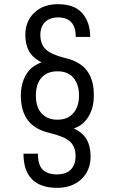

<svg xmlns="http://www.w3.org/2000/svg" viewBox="-20 -734 551 922"><path d="M133.8 127Q92.8 85.9 92.8 3.9H162.1Q162.1 57.6 184.6 80.1Q208 103.5 252.9 103.5Q296.9 103.5 319.3 81.1Q342.8 57.6 342.8 15.6Q342.8 -30.3 315.4 -54.7Q288.1 -79.1 217.8 -95.7Q146.5 -112.3 113.3 -157.2Q80.1 -202.1 80.1 -275.4Q80.1 -333 105.5 -376Q118.2 -397.5 136.7 -411.6Q155.3 -425.8 179.7 -434.6Q158.2 -445.3 143.6 -458.5Q128.9 -471.7 120.1 -487.3Q101.6 -519.5 101.6 -566.4Q101.6 -631.8 144.5 -672.9Q187.5 -713.9 257.8 -713.9Q335.9 -713.9 374 -671.9Q413.1 -627.9 413.1 -556.6H343.8Q343.8 -650.4 258.8 -650.4Q218.8 -650.4 196.3 -627.9Q173.8 -605.5 173.8 -566.4Q173.8 -521.5 200.2 -496.6Q226.6 -471.7 293.9 -455.1Q365.2 -438.5 398.4 -393.6Q430.7 -350.6 430.7 -275.4Q430.7 -217.8 405.3 -174.8Q379.9 -131.8 334 -117.2Q376 -98.6 395.5 -65.4Q415 -32.2 415 17.6Q415 85 370.1 127Q326.2 168 253.9 168Q174.8 168 133.8 127ZM331.1 -189.5Q359.4 -220.7 359.4 -275.4Q359.4 -329.1 332 -361.3Q305.7 -391.6 255.9 -391.6Q207 -391.6 179.7 -361.3Q152.3 -331.1 152.3 -275.4Q152.3 -219.7 179.7 -189.5Q207 -159.2 255.9 -159.2Q303.7 -159.2 331.1 -189.5Z"/></svg>

Font: Dinish
Style: Regular
Weight: 400
Designer: Bert Driehuis
Foundry: Playbeing
Version: Version 3.006; git-39231f3c-release